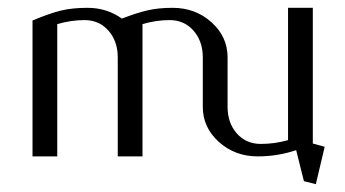

<svg xmlns="http://www.w3.org/2000/svg" viewBox="-20 -404 892 496"><path d="M64 0V-351.1Q108.4 -369.6 137.5 -376.7Q166.5 -383.8 206.1 -383.8Q255.9 -383.8 294.9 -356Q334 -371.1 361.8 -377.4Q389.6 -383.8 425.8 -383.8Q484.9 -383.8 526.4 -346.4Q567.9 -309.1 567.9 -255.9V-127.9Q567.9 -86.4 591.8 -59.3Q615.7 -32.2 653.8 -32.2Q689.9 -32.2 724.1 -42V-383.8H788.1V-33.2L818.8 -24.9L795.9 71.8L765.1 64L745.1 -16.1Q697.3 0 646 0Q586.9 0 545.4 -37.4Q503.9 -74.7 503.9 -127.9V-255.9Q503.9 -297.4 480 -324.7Q456.1 -352.1 418 -352.1Q383.8 -352.1 348.1 -341.8V0H284.2V-255.9Q284.2 -297.4 260.3 -324.7Q236.3 -352.1 198.2 -352.1Q164.1 -352.1 127.9 -341.8V0Z"/></svg>

Font: Gawaa
Style: Regular
Weight: 400
Designer: T. Christopher White
Version: Version 1.0